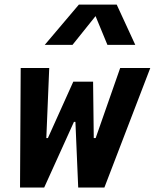

<svg xmlns="http://www.w3.org/2000/svg" viewBox="-20 -838 692 858"><path d="M72.5 -534 69.5 0H177.5L310.5 -293.5H317L329.5 0H446.5L651.5 -534H517L407.5 -221H399L396 -473H307.5L194 -221H187L200 -534ZM180 -637.5H304L407 -766L460 -637.5H584.5L501.5 -817.5H332.5Z"/></svg>

Font: Monaspace Neon
Style: Bold Italic
Weight: 700
Italic angle: -11°
Designer: Riley Cran & the Lettermatic Team
Foundry: Lettermatic
Version: Version 1.200 (Monaspace Neon)